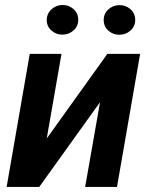

<svg xmlns="http://www.w3.org/2000/svg" viewBox="-20 -742 592 762"><path d="M165.5 -192.4 406.2 -528.3H536.1L444.3 0H317.9L377 -336.4L135.7 0H6.3L98.1 -528.3H224.1ZM165.5 -661.6Q165.5 -687.5 183.8 -704.6Q202.1 -721.7 227.5 -722.2Q252.4 -722.7 271.2 -706.5Q290 -690.4 290.5 -664.6Q291 -638.7 272.5 -621.8Q253.9 -605 228.5 -604.5Q204.1 -604 185.1 -620.1Q166 -636.2 165.5 -661.6ZM391.6 -661.1Q391.1 -687 409.4 -704.1Q427.7 -721.2 453.1 -721.7Q478 -722.2 497.1 -706.1Q516.1 -689.9 516.6 -664.1Q517.1 -638.2 498.5 -621.3Q480 -604.5 454.6 -604Q430.2 -603.5 411.1 -619.4Q392.1 -635.3 391.6 -661.1Z"/></svg>

Font: Roboto SemiBold
Style: Italic
Weight: 600
Designer: Christian Robertson
Foundry: Google
Version: Version 3.009; 2024